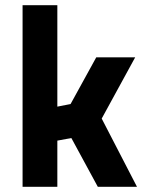

<svg xmlns="http://www.w3.org/2000/svg" viewBox="-20 -720 558 740"><path d="M201 0H67V-700H201V-309L252 -319L351 -499H501L372 -263L508 0H357L255 -188L201 -178Z"/></svg>

Font: TypoPRO Titillium Text
Style: 999 wt
Weight: 900
Designer: Accademia di Belle Arti di Urbino and others
Foundry: Accademia di Belle Arti di Urbino and others.
Version: Version 25.000